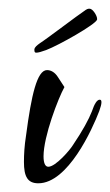

<svg xmlns="http://www.w3.org/2000/svg" viewBox="-20 -446 253 441"><path d="M63 -325C68 -325 75 -327 86 -331C115 -342 200 -390 203 -401C203 -402 203 -403 203 -403C203 -410 193 -426 186 -426C182 -426 180 -426 171 -419C164 -415 85 -355 72 -347C65 -342 60 -338 59 -333C59 -332 59 -331 59 -331C59 -327 60 -325 63 -325ZM68 -25C136 -25 192 -149 208 -191C211 -200 213 -206 213 -211C213 -215 212 -217 209 -217C203 -217 197 -208 191 -190C184 -172 170 -146 147 -112C141 -102 108 -63 91 -63C84 -63 80 -71 80 -87C80 -133 114 -221 128 -246C125 -251 120 -258 113 -269C106 -280 97 -285 88 -285C65 -285 52 -227 40 -136C36 -111 35 -91 35 -74C35 -41 43 -25 68 -25Z"/></svg>

Font: Comforter
Style: Regular
Weight: 400
Designer: Robert E. Leuschke
Foundry: Robert E. Leuschke
Version: Version 1.013; ttfautohint (v1.8.3)